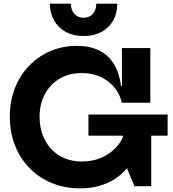

<svg xmlns="http://www.w3.org/2000/svg" viewBox="-20 -1023 952 1055"><path d="M420 12Q336 12 265.2 -17Q194.5 -46 142.8 -98.8Q91 -151.5 62.5 -223.5Q34 -295.5 34 -381.5Q34 -467.5 62 -538.8Q90 -610 140.2 -662Q190.5 -714 257.5 -742.5Q324.5 -771 402 -771Q473.5 -771 524.5 -745.8Q575.5 -720.5 605.8 -671.2Q636 -622 645 -550.5H681.5L650 -458.5Q631 -533 571.8 -577.2Q512.5 -621.5 429 -621.5Q360.5 -621.5 308.5 -591.2Q256.5 -561 227 -506.8Q197.5 -452.5 197.5 -381.5Q197.5 -327.5 214.2 -282.2Q231 -237 261.8 -204Q292.5 -171 335.2 -153.2Q378 -135.5 430.5 -135.5Q490 -135.5 539.2 -157.2Q588.5 -179 622.8 -218.5Q657 -258 672 -311L762 -294.5Q745.5 -196.5 699.8 -128Q654 -59.5 583 -23.8Q512 12 420 12ZM718.5 0 655 -154V-368H811V0ZM466 -277.5V-393.5H901V-277.5ZM650 -458.5V-759H806V-458.5ZM624.5 -1003Q624.5 -950 601.8 -910Q579 -870 537.5 -847.5Q496 -825 439 -825Q383 -825 341.5 -847.8Q300 -870.5 277.2 -910.5Q254.5 -950.5 254 -1003H369.5Q369.5 -968 388.5 -946.8Q407.5 -925.5 439 -925.5Q471.5 -925.5 490.2 -946.8Q509 -968 509 -1003Z"/></svg>

Font: Hepta Slab ExtraLight
Style: Bold
Weight: 700
Version: Version 1.102